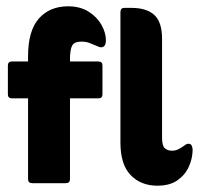

<svg xmlns="http://www.w3.org/2000/svg" viewBox="-20 -581 631 609"><path d="M69 -269H18Q5 -269 5 -282V-373Q5 -386 18 -386H69V-402Q69 -484 103.5 -522.5Q138 -561 196 -561Q234 -561 261 -544Q288 -527 302 -502Q316 -477 316 -452Q316 -444 312.5 -437.5Q309 -431 301 -431Q297 -431 294.5 -432Q292 -433 290 -434Q274 -441 263 -445Q252 -449 238 -449Q216 -449 209 -436.5Q202 -424 202 -392V-386H292Q305 -386 305 -373V-282Q305 -269 292 -269H202V-13Q202 0 189 0H82Q69 0 69 -13ZM479 8Q427 8 394.5 -25.5Q362 -59 362 -129V-542Q362 -556 374 -556H397Q445 -556 469.5 -533.5Q494 -511 494 -458V-144Q494 -119 502.5 -111Q511 -103 526 -103Q537 -103 546.5 -108Q556 -113 566 -120Q568 -122 571 -123.5Q574 -125 578 -125Q586 -125 588.5 -118Q591 -111 591 -106Q591 -80 579.5 -53.5Q568 -27 543.5 -9.5Q519 8 479 8Z"/></svg>

Font: Zain Black
Style: Regular
Weight: 900
Designer: Zain,Boutros
Foundry: Mobile Telecommunications Company (Zain), 2024
Version: Version 1.50; ttfautohint (v1.8.4)